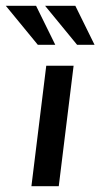

<svg xmlns="http://www.w3.org/2000/svg" viewBox="-53 -640 345 660"><path d="M200 -414 149 0H55L106 -414ZM137 -486H77L-33 -620H71ZM272 -486H212L102 -620H206Z"/></svg>

Font: Josefin Sans
Style: Italic
Weight: 400
Italic angle: -7°
Designer: Santiago Orozco
Foundry: Typemade
Version: Version 2.000